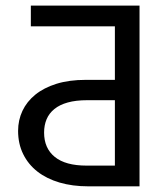

<svg xmlns="http://www.w3.org/2000/svg" viewBox="-20 -658 590 678"><path d="M385.7 -564.9H88.9V-638.2H472.7V0H292Q235.8 0 190.2 -13.4Q144.5 -26.9 112.1 -52.2Q79.6 -77.6 61.8 -114Q43.9 -150.4 43.9 -195.8Q43.9 -233.9 59.3 -266.6Q74.7 -299.3 104.7 -323.7Q134.8 -348.1 179.4 -362.1Q224.1 -376 282.7 -376H385.7ZM135.7 -189.9Q135.7 -134.3 173.6 -103.8Q211.4 -73.2 285.6 -73.2H385.7V-304.2H288.6Q248 -304.2 219.2 -296.1Q190.4 -288.1 171.9 -272.9Q153.3 -257.8 144.5 -236.8Q135.7 -215.8 135.7 -189.9Z"/></svg>

Font: Code New Roman
Style: Regular
Weight: 400
Monospace: yes
Designer: Sam Radian
Foundry: Code New Roman
Version: Version 2.00 November 29, 2014